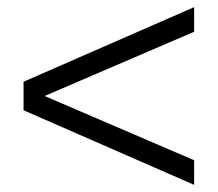

<svg xmlns="http://www.w3.org/2000/svg" viewBox="-20 -519 610 538"><path d="M46 -210 524 -1V-70L105 -250L524 -430V-499L46 -290Z"/></svg>

Font: Lingua Franca
Style: Regular
Weight: 400
Version: Version 1.19